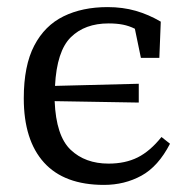

<svg xmlns="http://www.w3.org/2000/svg" viewBox="-20 -508 528 541"><path d="M273 13Q161 13 104 -50Q47 -113 47 -231Q47 -323 76.5 -379.5Q106 -436 159 -462Q212 -488 283 -488Q326 -488 362.5 -477.5Q399 -467 433 -447L429 -345H377L360 -427Q344 -435 326.5 -438.5Q309 -442 286 -442Q219 -442 179.5 -403Q140 -364 135 -266L371 -272V-219L134 -223Q138 -125 179 -86Q220 -47 286 -47Q333 -47 368 -64.5Q403 -82 435 -122L459 -103Q426 -39 378.5 -13Q331 13 273 13Z"/></svg>

Font: Source Serif Pro
Style: Regular
Weight: 400
Designer: Frank Grießhammer
Foundry: Adobe Systems Incorporated
Version: Version 3.001;hotconv 1.0.111;makeotfexe 2.5.65597